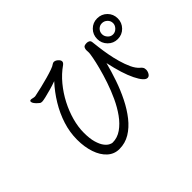

<svg xmlns="http://www.w3.org/2000/svg" viewBox="-135 -986 1270 1270"><g transform="rotate(-45 500.0 -351.0)"><path d="M965 -612Q965 -572 937 -543.5Q909 -515 868 -515Q828 -515 800 -543.5Q772 -572 772 -612Q772 -653 800 -681Q828 -709 868 -709Q909 -709 937 -681Q965 -653 965 -612ZM703 -456Q687 -394 664.5 -328.5Q642 -263 612 -203Q582 -143 544.5 -95.5Q507 -48 461.5 -20.5Q416 7 362 7Q314 7 279 -25Q244 -57 225.5 -112Q207 -167 207 -235Q207 -304 228.5 -371.5Q250 -439 288 -501.5Q326 -564 374 -616Q347 -606 315 -597Q283 -588 257.5 -582Q232 -576 222 -576Q215 -576 207 -579Q203 -582 193.5 -590.5Q184 -599 176 -609.5Q168 -620 168 -629Q168 -634 171 -637Q175 -639 178 -639Q185 -639 194 -636.5Q203 -634 212 -634Q214 -634 216 -634.5Q218 -635 219 -635Q249 -641 284.5 -649.5Q320 -658 354 -667.5Q388 -677 413 -686Q438 -695 446 -702Q454 -708 462 -708Q476 -708 490 -695.5Q504 -683 504 -671Q504 -660 491 -650Q442 -616 401.5 -567Q361 -518 332 -462Q303 -406 287 -348Q271 -290 271 -236Q271 -181 281.5 -145.5Q292 -110 306.5 -90.5Q321 -71 336 -63Q351 -55 360 -55Q405 -55 443.5 -82Q482 -109 514 -153.5Q546 -198 571 -252Q596 -306 614.5 -361Q633 -416 645.5 -464Q658 -512 664 -545Q670 -578 670 -586Q670 -594 669.5 -600.5Q669 -607 669 -612Q669 -621 674.5 -632Q680 -643 705 -643Q716 -643 725 -637.5Q734 -632 735 -617Q737 -600 741 -566.5Q745 -533 752.5 -491Q760 -449 772 -407Q784 -365 800 -330.5Q816 -296 838 -277Q845 -272 851.5 -263Q858 -254 858 -240Q858 -224 849 -209Q840 -194 826 -194Q798 -194 763.5 -264Q729 -334 703 -456ZM921 -612Q921 -634 905 -649Q889 -664 868 -664Q847 -664 832 -649Q817 -634 817 -612Q817 -592 832 -575.5Q847 -559 868 -559Q889 -559 905 -575.5Q921 -592 921 -612Z"/></g></svg>

Font: Klee One SemiBold
Style: Regular
Weight: 600
Designer: Fontworks Inc.
Foundry: Fontworks Inc.
Version: Version 1.00;January 12, 2022;FontCreator 13.0.0.2683 64-bit